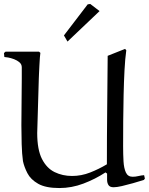

<svg xmlns="http://www.w3.org/2000/svg" viewBox="-21 -941 753 970"><path d="M183 -674Q182 -669 180.5 -650.5Q179 -632 178 -609Q177 -586 176 -567Q175 -548 175 -542L167 -269Q167 -185 191 -138Q215 -91 255 -71.5Q295 -52 343 -52Q390 -52 434.5 -69.5Q479 -87 519 -111Q519 -248 520.5 -385.5Q522 -523 523 -659L611 -694L617 -687Q611 -644 608 -586Q605 -528 603.5 -462.5Q602 -397 601.5 -330Q601 -263 601 -202Q601 -161 603 -126Q605 -91 615 -69.5Q625 -48 649 -48Q664 -48 678 -51.5Q692 -55 707 -56L711 -39L706 -32Q681 -24 651 -15.5Q621 -7 595 -1Q569 5 553 5Q534 5 527 -6Q520 -17 520 -33Q520 -49 520 -64L512 -70Q460 -36 400.5 -13.5Q341 9 279 9Q210 9 172 -12.5Q134 -34 117.5 -66Q101 -98 95 -127Q90 -162 88.5 -212Q87 -262 87 -308Q87 -366 88 -425Q89 -484 89 -542V-601Q89 -616 77.5 -626Q66 -636 50 -642Q34 -648 20 -650.5Q6 -653 1 -653L-1 -673L7 -680H176ZM482 -885 320 -731 302 -762 422 -919 435 -921Z"/></svg>

Font: Aref Ruqaa Ink
Style: Regular
Weight: 400
Designer: Abdullah Aref
Version: Version 1.005